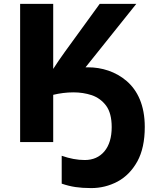

<svg xmlns="http://www.w3.org/2000/svg" viewBox="-20 -734 812 992"><path d="M684.1 -713.9H495.1L314.9 -465.8C293.5 -436.5 273.9 -407.2 254.9 -377.9V-713.9H84V0H254.9V-244.1C288.1 -252 322.8 -256.8 359.9 -256.8C392.6 -256.8 424.3 -252 454.1 -242.2C483.9 -231.9 508.8 -213.9 528.3 -188C547.4 -162.1 557.1 -125 557.1 -77.1C557.1 -23.9 544.4 18.1 519.5 47.9C494.6 77.6 460.4 92.8 418 92.8C379.9 92.8 340.3 85.4 298.8 70.8V214.8C322.8 223.1 346.7 229 369.6 232.4C392.6 235.8 419.4 237.8 451.2 237.8C499.5 237.8 544.9 226.6 587.4 204.1C629.9 181.2 663.6 146.5 689.5 100.1C715.3 53.2 728 -6.3 728 -78.1C728 -189.9 690.9 -266.6 634.3 -315.4C577.6 -364.3 505.4 -386.2 435.1 -386.2H421.9Z"/></svg>

Font: Noto Reveo Sans
Style: Regular
Weight: 800
Designer: Monotype Design Team
Foundry: Monotype Imaging Inc.
Version: Version 2.007